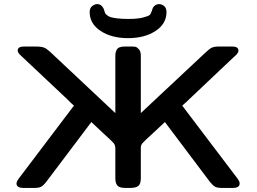

<svg xmlns="http://www.w3.org/2000/svg" viewBox="-20 -922 1259 942"><path d="M61 -22Q61 -31.7 74.2 -48.8L342.8 -403.8Q330.6 -413.6 309.1 -436L94.2 -638.2Q92.3 -640.1 87.2 -645Q82 -649.9 79.1 -652.3Q76.2 -654.8 73 -658.9Q69.8 -663.1 68.4 -666.5Q66.9 -669.9 66.9 -673.8Q66.9 -693.8 98.1 -693.8H160.2Q168 -693.8 174.6 -692.9Q181.2 -691.9 185.5 -691.4Q189.9 -690.9 196 -688.5Q202.1 -686 204.6 -684.6Q207 -683.1 211.9 -679Q216.8 -674.8 218.5 -673.8Q220.2 -672.9 226.1 -667.5Q231.9 -662.1 232.9 -661.1L545.9 -367.2V-642.1Q545.9 -654.3 546.4 -659.2Q546.9 -664.1 551 -674.6Q555.2 -685.1 565.7 -689.5Q576.2 -693.8 592.8 -693.8H623Q636.2 -693.8 644 -692.4Q651.9 -690.9 661.4 -680.4Q670.9 -669.9 670.9 -648.9V-367.2L983.9 -660.2Q1006.8 -682.1 1018.8 -688Q1030.8 -693.8 1056.2 -693.8H1119.1Q1149.9 -693.8 1149.9 -673.8Q1149.9 -668.9 1147 -663.6Q1144 -658.2 1140.6 -654.5Q1137.2 -650.9 1131.1 -645.5Q1125 -640.1 1123 -638.2L909.2 -436Q892.1 -418.9 874 -403.8L1143.1 -48.8Q1156.2 -31.7 1155.8 -22Q1155.8 0 1122.1 0H1065.9Q1046.9 0 1035.9 -5.6Q1024.9 -11.2 1009.8 -29.8L789.1 -323.2Q765.1 -301.3 731 -269Q688 -230 679.4 -220Q670.9 -210 670.9 -198.2V-48.8Q670.9 -19 658.4 -9.5Q646 0 620.1 0H594.2Q566.4 0 556.2 -11.5Q545.9 -22.9 545.9 -46.9V-189.9Q545.9 -190.9 545.9 -191.9Q545.9 -209 539.1 -218Q532.2 -227.1 484.9 -270Q451.7 -300.8 428.2 -323.2L207 -29.8Q191.9 -10.7 180.9 -5.4Q169.9 0 150.9 0H95.2Q61 0 61 -22ZM419.9 -862.8Q419.9 -882.8 432.4 -892.3Q444.8 -901.9 456.1 -901.9Q478 -901.9 488.8 -878.9Q489.7 -877 491.9 -869.4Q494.1 -861.8 495.6 -857.9Q497.1 -854 505.1 -847.4Q513.2 -840.8 524.7 -837.4Q536.1 -834 558.1 -831.5Q580.1 -829.1 609.9 -829.1Q654.8 -829.1 681.4 -835.9Q708 -842.8 714.1 -848.4Q720.2 -854 724.6 -867.9Q729 -881.8 730 -883.8Q741.2 -901.9 761.2 -901.9Q773.4 -901.9 785.2 -892.3Q796.9 -882.8 796.9 -862.8Q796.9 -805.7 743.4 -770.3Q689.9 -734.9 607.9 -734.9Q526.9 -734.9 473.4 -770.3Q419.9 -805.7 419.9 -862.8Z"/></svg>

Font: CMU Sans Serif
Style: Bold
Weight: 700
Version: Version 0.7.0